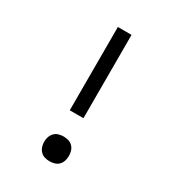

<svg xmlns="http://www.w3.org/2000/svg" viewBox="-180 -838 859 948"><g transform="rotate(30 250.0 -363.5)"><path d="M211 -260V-735H289V-260ZM250 8Q236 8 222 4Q208 0 198 -10.5Q188 -21 183.5 -34.5Q179 -48 179 -63Q179 -77 183.5 -90.5Q188 -104 198 -114.5Q208 -125 222 -129Q236 -133 250 -133Q264 -133 278 -129Q292 -125 302 -114.5Q312 -104 316 -90.5Q320 -77 320 -63Q320 -48 316 -34.5Q312 -21 302 -10.5Q292 0 278 4Q264 8 250 8Z"/></g></svg>

Font: Iosevka MaddieWtf
Style: Regular
Weight: 400
Monospace: yes
Designer: Belleve Invis
Foundry: Belleve Invis
Version: Version 31.3.0; ttfautohint (v1.8.3)